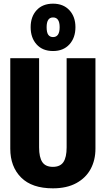

<svg xmlns="http://www.w3.org/2000/svg" viewBox="-20 -1010 576 1046"><path d="M500 -200Q500 -138 474 -89.5Q448 -41 396 -12.5Q344 16 268 16Q154 16 95 -43Q36 -102 36 -200V-693H193V-207Q193 -153 210.5 -127Q228 -101 268 -101Q308 -101 325.5 -127Q343 -153 343 -207V-693H500ZM391 -862Q391 -804 358 -768Q325 -732 269 -732Q212 -732 179.5 -768Q147 -804 147 -862Q147 -919 179.5 -954.5Q212 -990 269 -990Q325 -990 358 -954.5Q391 -919 391 -862ZM234 -862Q234 -833 243 -820.5Q252 -808 269 -808Q305 -808 305 -862Q305 -915 269 -915Q234 -915 234 -862Z"/></svg>

Font: Fira Sans Extra Condensed
Style: Bold
Weight: 700
Width: 1
Designer: Carrois Corporate & Edenspiekermann AG
Foundry: Carrois Corporate GbR & Edenspiekermann AG
Version: Version 4.203